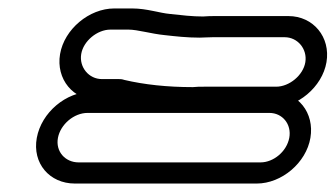

<svg xmlns="http://www.w3.org/2000/svg" viewBox="-20 -566 794 454"><path d="M166 -182C134 -182 111 -208 117 -240C123 -272 155 -299 187 -299H617C648 -299 670 -272 664 -240C658 -208 627 -182 596 -182ZM157 -132H587C646 -132 704 -181 714 -240C724 -299 685 -349 626 -349H196C136 -349 78 -300 67 -240C56 -180 97 -132 157 -132ZM483 -478H653C684 -478 707 -450 702 -419C697 -388 664 -361 633 -361H463C454 -361 444 -361 436 -360C375 -360 321 -366 274 -377C268 -379 265 -379 261 -379H221C190 -379 167 -407 172 -438C177 -469 210 -496 241 -496H284C305 -496 338 -486 369 -483C396 -480 422 -477 452 -477C461 -477 471 -478 483 -478ZM454 -311H624C683 -311 742 -360 752 -419C762 -478 721 -528 662 -528H492C481 -528 470 -528 460 -527C435 -527 409 -530 382 -533C358 -535 327 -546 293 -546H250C191 -546 132 -497 122 -438C112 -379 153 -329 212 -329H252H254C305 -317 365 -310 429 -310C437 -310 444 -311 454 -311Z"/></svg>

Font: Blanket
Style: BlkOutlineObl
Weight: 900
Foundry: Cannot Into Space Fonts
Version: Version 0.9